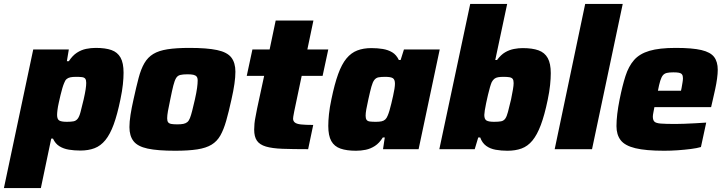

<svg xmlns="http://www.w3.org/2000/svg" viewBox="-56 -763 3710 982"><path d="M-36 199 114 -510H296L286 -450H296Q315 -479 337.5 -493.5Q360 -508 384.5 -513Q409 -518 434 -518Q483 -518 514 -507Q545 -496 560.5 -468.5Q576 -441 576 -391Q576 -365 572.5 -331.5Q569 -298 560 -255Q544 -177 525.5 -126.5Q507 -76 483 -46.5Q459 -17 427.5 -5Q396 7 355 7Q324 7 296.5 2.5Q269 -2 248 -15Q227 -28 215 -54H206L153 199ZM286 -140Q307 -140 320 -142.5Q333 -145 341.5 -156Q350 -167 356 -190.5Q362 -214 372 -255Q379 -286 382 -306Q385 -326 385 -339Q385 -354 380 -360.5Q375 -367 363.5 -368.5Q352 -370 333 -370Q315 -370 303.5 -367.5Q292 -365 284.5 -358.5Q277 -352 272 -338Q268 -329 263 -312.5Q258 -296 253.5 -276.5Q249 -257 244.5 -237Q240 -217 238 -201Q236 -185 236 -175Q236 -154 246.5 -147Q257 -140 286 -140Z M840 8Q750 8 699 -3Q648 -14 627 -41Q606 -68 606 -113Q606 -140 611.5 -175.5Q617 -211 627 -255Q641 -319 653 -364.5Q665 -410 682.5 -440Q700 -470 728 -487Q756 -504 801 -511Q846 -518 913 -518Q1003 -518 1054.5 -507Q1106 -496 1127 -469Q1148 -442 1148 -396Q1148 -369 1143 -334Q1138 -299 1128 -255Q1114 -191 1101 -145.5Q1088 -100 1071 -70Q1054 -40 1026 -23Q998 -6 953 1Q908 8 840 8ZM851 -127Q870 -127 882 -129.5Q894 -132 902 -138.5Q910 -145 915.5 -159Q921 -173 927 -196.5Q933 -220 941 -255Q949 -291 952 -313.5Q955 -336 955 -351Q955 -365 949.5 -371.5Q944 -378 933 -380.5Q922 -383 903 -383Q879 -383 865.5 -379.5Q852 -376 844.5 -363.5Q837 -351 830.5 -325.5Q824 -300 815 -255Q807 -218 803 -195Q799 -172 799 -158Q799 -144 804 -137.5Q809 -131 820.5 -129Q832 -127 851 -127Z M1520 0Q1442 0 1389 -2Q1336 -4 1304 -13.5Q1272 -23 1258 -43.5Q1244 -64 1244 -100Q1244 -114 1245.5 -130.5Q1247 -147 1251 -166Q1255 -185 1259 -208L1295 -375H1206L1235 -510H1323L1354 -658H1547L1516 -510H1623L1594 -375H1487L1449 -194Q1448 -188 1446.5 -180.5Q1445 -173 1444 -166.5Q1443 -160 1443 -156Q1443 -144 1452 -136.5Q1461 -129 1483.5 -126.5Q1506 -124 1546 -124Z M1765 8Q1717 8 1685.5 -3Q1654 -14 1638.5 -41.5Q1623 -69 1623 -119Q1623 -145 1626.5 -179Q1630 -213 1639 -255Q1655 -333 1673.5 -384Q1692 -435 1716 -464Q1740 -493 1771.5 -505Q1803 -517 1843 -517Q1875 -517 1902 -512.5Q1929 -508 1950 -495.5Q1971 -483 1984 -456H1993L2010 -510H2193L2085 0H1903L1912 -60H1902Q1884 -31 1861.5 -16.5Q1839 -2 1814.5 3Q1790 8 1765 8ZM1866 -140Q1884 -140 1895.5 -142.5Q1907 -145 1914.5 -152Q1922 -159 1927 -172Q1931 -181 1936 -197.5Q1941 -214 1945.5 -233.5Q1950 -253 1954.5 -272.5Q1959 -292 1961.5 -308.5Q1964 -325 1964 -335Q1964 -356 1953.5 -363Q1943 -370 1914 -370Q1893 -370 1880 -367.5Q1867 -365 1858.5 -354Q1850 -343 1843.5 -319.5Q1837 -296 1828 -255Q1821 -224 1817.5 -204Q1814 -184 1814 -171Q1814 -157 1819 -150Q1824 -143 1836 -141.5Q1848 -140 1866 -140Z M2539 8Q2508 8 2479.5 3Q2451 -2 2430.5 -17Q2410 -32 2400 -60H2390L2372 0H2191L2349 -743H2538L2477 -456H2486Q2506 -483 2527.5 -495.5Q2549 -508 2572.5 -512.5Q2596 -517 2617 -517Q2667 -517 2698.5 -505.5Q2730 -494 2745.5 -466Q2761 -438 2761 -389Q2761 -362 2757.5 -328Q2754 -294 2745 -251Q2729 -174 2710 -123.5Q2691 -73 2667 -44Q2643 -15 2611.5 -3.5Q2580 8 2539 8ZM2471 -140Q2493 -140 2506.5 -142.5Q2520 -145 2528 -156Q2536 -167 2542 -190.5Q2548 -214 2558 -255Q2564 -285 2567.5 -305.5Q2571 -326 2571 -338Q2571 -353 2566 -359.5Q2561 -366 2549.5 -368Q2538 -370 2519 -370Q2503 -370 2491.5 -368Q2480 -366 2472.5 -360Q2465 -354 2459 -343Q2455 -334 2450 -317Q2445 -300 2440 -278.5Q2435 -257 2430.5 -236Q2426 -215 2423.5 -198.5Q2421 -182 2421 -175Q2421 -153 2432.5 -146.5Q2444 -140 2471 -140Z M2781 0 2937 -743H3129L2972 0Z M3341 8Q3247 8 3193.5 -5Q3140 -18 3118.5 -46Q3097 -74 3097 -118Q3097 -146 3101 -180Q3105 -214 3113 -254Q3127 -324 3143 -374Q3159 -424 3187 -456Q3215 -488 3265.5 -503Q3316 -518 3400 -518Q3485 -518 3531.5 -507Q3578 -496 3596.5 -471.5Q3615 -447 3615 -406Q3615 -387 3611.5 -361Q3608 -335 3602 -307.5Q3596 -280 3590 -254L3581 -215H3291Q3289 -204 3286 -189Q3283 -174 3283 -167Q3283 -149 3291 -141Q3299 -133 3323.5 -131Q3348 -129 3399 -129Q3418 -129 3444 -130Q3470 -131 3499 -132.5Q3528 -134 3556 -136L3529 -11Q3509 -5 3477.5 -1Q3446 3 3410.5 5.5Q3375 8 3341 8ZM3309 -299H3427L3430 -313Q3433 -331 3435 -342.5Q3437 -354 3437 -363Q3437 -376 3432 -382.5Q3427 -389 3416.5 -391Q3406 -393 3388 -393Q3367 -393 3354.5 -390Q3342 -387 3334.5 -378Q3327 -369 3321 -350Q3315 -331 3309 -299Z"/></svg>

Font: Saira Thin ExtraBold
Style: Italic
Weight: 800
Italic angle: -12°
Version: Version 1.101